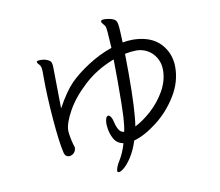

<svg xmlns="http://www.w3.org/2000/svg" viewBox="-87 -854 1173 1026"><g transform="rotate(-10 500.0 -341.0)"><path d="M871 -433Q871 -352 825 -277.5Q779 -203 712 -151.5Q645 -100 587 -84Q571 -34 549 0.5Q527 35 507.5 51.5Q488 68 478 68Q475 68 471 66Q469 64 469 60Q469 52 475.5 36Q482 20 491 7Q514 -31 528 -80Q493 -86 476.5 -116.5Q460 -147 457 -184L456 -198Q456 -212 459.5 -224Q463 -236 469 -238Q470 -239 473 -239Q481 -239 488 -227Q495 -215 498 -199Q504 -173 514 -157Q524 -141 542 -139Q549 -168 552 -220.5Q555 -273 555 -411Q555 -491 554 -530Q459 -494 390 -430.5Q321 -367 285 -302Q249 -237 249 -198V-193Q252 -159 263 -119Q264 -116 266 -111Q268 -106 268 -103Q268 -85 256.5 -73.5Q245 -62 231 -62Q210 -62 204 -85Q190 -143 179.5 -271Q169 -399 169 -501V-534Q169 -551 164 -562Q162 -567 154.5 -575Q147 -583 147 -587L148 -590Q150 -595 169 -595Q176 -595 190 -593Q209 -588 221 -578Q229 -568 229 -541L232 -321Q280 -408 319 -447Q359 -488 422.5 -529Q486 -570 553 -593Q550 -651 547.5 -678.5Q545 -706 542 -712Q540 -716 531.5 -725.5Q523 -735 523 -741L525 -746Q528 -750 541 -750Q552 -750 566.5 -747.5Q581 -745 589 -741Q601 -736 606 -726.5Q611 -717 613 -693Q615 -669 617 -611Q647 -616 671 -616H682Q775 -612 823 -559.5Q871 -507 871 -433ZM682 -556H680Q654 -556 619 -549Q620 -514 620 -441Q620 -243 606 -157Q650 -179 695.5 -220Q741 -261 772 -315Q803 -369 804 -426V-428Q804 -466 787 -495Q770 -524 742 -540Q714 -556 682 -556Z"/></g></svg>

Font: Fusion Kai T
Style: Regular
Weight: 400
Designer: Fontworks Inc.
Version: Version 24.134;May 13, 2024